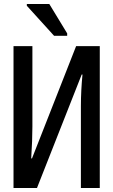

<svg xmlns="http://www.w3.org/2000/svg" viewBox="-20 -946 570 966"><path d="M252 -766H318V-778L228 -926H115V-917ZM48 0H166L391 -571H395C390 -520 387 -465 387 -412V0H482V-714H363L141 -149H137C141 -210 143 -265 143 -309V-714H48Z"/></svg>

Font: Noto Sans Mono Condensed Medium
Style: Regular
Weight: 500
Width: 3
Designer: Monotype Design Team
Foundry: Monotype Imaging Inc.
Version: Version 2.014